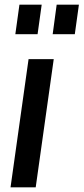

<svg xmlns="http://www.w3.org/2000/svg" viewBox="-20 -800 357 820"><path d="M25 0 102 -547.5H209.5L132.5 0ZM45.5 -654 63 -780H158L140.5 -654ZM205 -654 222 -780H317L299.5 -654Z"/></svg>

Font: Mohave SemiBold
Style: Italic
Weight: 600
Italic angle: -8°
Designer: Gumpita Rahayu
Foundry: Tokotype
Version: Version 2.003